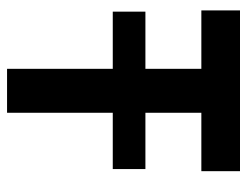

<svg xmlns="http://www.w3.org/2000/svg" viewBox="-98 -602 700 544"><g transform="rotate(90 252.0 -330.0)"><path d="M13 -392H175V-550.5H9.5V-660H465V-550.5H299.5V-392H459V-299.5H299.5V0H175V-299.5H13Z"/></g></svg>

Font: League Spartan SemiBold
Style: Regular
Weight: 600
Foundry: The League of Moveable Type
Version: Version 2.002